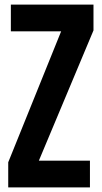

<svg xmlns="http://www.w3.org/2000/svg" viewBox="-20 -820 445 840"><path d="M16 0V-110L247.5 -683H27.5V-800H389V-687L150 -117H373.5V0Z"/></svg>

Font: Big Shoulders Text Thin ExtraBold
Style: Regular
Weight: 800
Version: Version 2.002